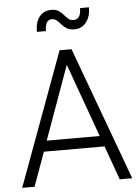

<svg xmlns="http://www.w3.org/2000/svg" viewBox="-63 -1021 774 1069"><g transform="rotate(-5 324.0 -486.5)"><path d="M17 0 291 -745H358L632 0H562L494 -190H155L86 0ZM176 -250H472L324 -661ZM383 -854Q357 -854 341 -864Q325 -874 313.5 -887.5Q302 -901 290.5 -911Q279 -921 263 -921Q245 -921 235 -906.5Q225 -892 225 -858H174Q174 -912 198 -942.5Q222 -973 265 -973Q290 -973 305.5 -962.5Q321 -952 332 -939Q343 -926 354.5 -916Q366 -906 384 -906Q425 -906 425 -969H475Q475 -918 450.5 -886Q426 -854 383 -854Z"/></g></svg>

Font: Plus Jakarta Sans Light
Style: Regular
Weight: 300
Designer: Gumpita Rahayu
Foundry: Tokotype
Version: Version 2.006; ttfautohint (v1.8.4.7-5d5b)